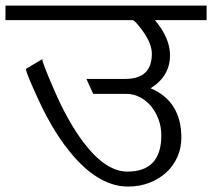

<svg xmlns="http://www.w3.org/2000/svg" viewBox="-20 -707 775 702"><path d="M735.4 -633.3H546.4Q601.6 -567.9 601.6 -504.9Q601.6 -428.7 530.8 -384.3Q643.1 -336.4 643.1 -203.6Q643.1 -165.5 628.4 -132.8Q613.8 -100.1 587.6 -76.2Q561.5 -52.2 525.9 -38.6Q490.2 -24.9 448.2 -24.9Q345.7 -24.9 249 -135.7Q178.2 -216.8 120.6 -342.3Q98.1 -391.1 86.7 -418.7Q75.2 -446.3 75.2 -453.6Q75.2 -454.6 75.4 -454.8Q75.7 -455.1 75.7 -455.6L135.3 -491.2Q134.8 -490.7 134.8 -489.7Q134.8 -477.1 175.8 -383.3Q202.1 -321.8 229.5 -272.9Q256.8 -224.1 286.1 -185.5Q366.7 -79.6 445.8 -79.6Q569.8 -79.6 569.8 -211.9Q569.8 -242.7 559.8 -270Q549.8 -297.4 532.5 -318.4Q515.1 -339.4 491.7 -351.6Q468.3 -363.8 441.4 -363.8H320.8L295.9 -418.5H438.5Q535.2 -418.5 535.2 -510.3Q535.2 -547.9 501.5 -594.2Q472.7 -633.3 465.3 -633.3H0V-686.5H735.4Z"/></svg>

Font: SakalBharati
Style: Regular
Weight: 400
Designer: CDAC GIST
Foundry: CDAC
Version: 13.02